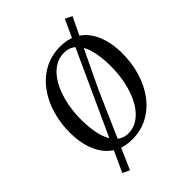

<svg xmlns="http://www.w3.org/2000/svg" viewBox="-281 -985 1254 1254"><g transform="rotate(-45 346.0 -358.5)"><path d="M312 10.5Q247 10.5 198.8 -13.8Q150.5 -38 119 -81Q87.5 -124 71.8 -181Q56 -238 55.5 -303.5Q54.5 -396.5 79 -477.8Q103.5 -559 150 -621Q196.5 -683 262 -717.8Q327.5 -752.5 408.5 -752.5Q474.5 -752.5 522.8 -728.2Q571 -704 602 -661Q633 -618 648.5 -561.8Q664 -505.5 664.5 -442Q665.5 -349 641.5 -267.2Q617.5 -185.5 571.2 -123Q525 -60.5 459.5 -25Q394 10.5 312 10.5ZM323.5 -35.5Q365 -35.5 400.5 -55.8Q436 -76 464.2 -112.5Q492.5 -149 512.2 -199Q532 -249 542.2 -308.8Q552.5 -368.5 552 -434.5Q551.5 -496.5 542 -546.5Q532.5 -596.5 513.5 -632.2Q494.5 -668 465.5 -687Q436.5 -706 396.5 -706Q355.5 -706 319.8 -686.2Q284 -666.5 255.8 -630.2Q227.5 -594 207.8 -544.5Q188 -495 177.5 -435.5Q167 -376 167.5 -310Q168.5 -247.5 178.2 -196.8Q188 -146 207.5 -110Q227 -74 256 -54.8Q285 -35.5 323.5 -35.5ZM111.5 119 347 -396 558.5 -859 606 -835.5 386 -375 159.5 142Z"/></g></svg>

Font: Merriweather 48pt
Style: Italic
Weight: 400
Italic angle: -7.8°
Version: Version 2.101